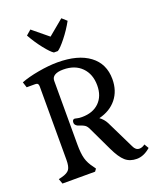

<svg xmlns="http://www.w3.org/2000/svg" viewBox="-163 -990 905 1101"><g transform="rotate(-20 289.5 -440.0)"><path d="M128 -867 158 -893 253 -815 347 -893 376 -867Q349 -818 315 -775.5Q281 -733 264 -723H240Q222 -734 189 -775.5Q156 -817 128 -867ZM354 -94 285 -239Q277 -257 266 -265Q255 -273 224 -283Q207 -292 207 -306Q207 -326 222 -326Q226 -326 236 -323Q246 -320 265 -320Q332 -320 370.5 -358Q409 -396 409 -461Q409 -530 368 -571.5Q327 -613 256 -613Q222 -613 204 -602Q186 -591 186 -570V-182Q186 -127 195 -94.5Q204 -62 228 -31L239 -15L228 0H29L18 -31L39 -36Q73 -45 85 -62Q97 -79 97 -120V-568Q97 -579 92.5 -584Q88 -589 77 -589H25L14 -623Q57 -640 121.5 -651.5Q186 -663 239 -663Q364 -663 433.5 -611Q503 -559 503 -465Q503 -394 464 -345.5Q425 -297 356 -280Q380 -263 394 -236L478 -64Q490 -37 513 -37Q530 -37 547 -50L563 -23Q522 13 479 13Q437 13 409.5 -11Q382 -35 354 -94Z"/></g></svg>

Font: Kurale
Style: Regular
Weight: 400
Designer: Eduardo Rodriguez Tunni
Foundry: Eduardo Rodriguez Tunni
Version: Version 2.000